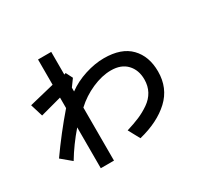

<svg xmlns="http://www.w3.org/2000/svg" viewBox="-170 -1013 1339 1280"><g transform="rotate(-30 500.0 -373.5)"><path d="M362.3 -516.6V-487.3Q421.9 -531.2 498.5 -555.7Q575.2 -580.1 644.5 -580.1Q778.3 -580.1 846.2 -510.3Q914.1 -440.4 914.1 -323.2Q914.1 -196.3 826.7 -114.7Q739.3 -33.2 589.8 3.9L542 -84Q599.6 -101.6 642.1 -119.6Q684.6 -137.7 725.1 -165.5Q765.6 -193.4 787.1 -232.9Q808.6 -272.5 808.6 -323.2Q808.6 -395.5 765.6 -440.9Q722.7 -486.3 644.5 -486.3Q575.2 -486.3 498.5 -452.6Q421.9 -418.9 362.3 -363.3V44.9H260.7V-269.5Q184.6 -181.6 127.9 -86.9L51.8 -150.4Q149.4 -289.1 260.7 -418V-499L97.7 -455.1L68.4 -550.8L260.7 -597.7V-792H362.3V-617.2L375 -622.1L401.4 -570.3Z"/></g></svg>

Font: Gothic A1 SemiBold
Style: Regular
Weight: 600
Version: Version 2.50